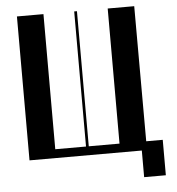

<svg xmlns="http://www.w3.org/2000/svg" viewBox="-61 -841 961 1042"><g transform="rotate(-5 420.0 -319.5)"><path d="M710 -48H800V145H681.8V0H70V-784H214.5V-48H382V-784H397V-48H564.5V-784H709Z"/></g></svg>

Font: Facade Sud
Style: Regular
Weight: 100
Designer: Éléonore Fines
Foundry: Velvetyne Type Foundry
Version: Version 1.001;Glyphs 3.2 (3202)